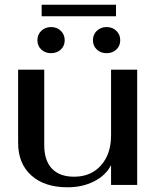

<svg xmlns="http://www.w3.org/2000/svg" viewBox="-20 -786 671 816"><path d="M57 -179V-490H168V-170Q168 -104 200.5 -69.5Q233 -35 295 -35Q366 -35 409 -83Q452 -131 452 -211V-490H563V0H452V-84Q429 -40 379.5 -15Q330 10 267 10Q169 10 113 -40.5Q57 -91 57 -179ZM139 -615Q139 -639 155.5 -655Q172 -671 197 -671Q222 -671 238.5 -655Q255 -639 255 -615Q255 -591 238.5 -575.5Q222 -560 197 -560Q172 -560 155.5 -575.5Q139 -591 139 -615ZM375 -615Q375 -639 391.5 -655Q408 -671 433 -671Q458 -671 474.5 -655Q491 -639 491 -615Q491 -591 474.5 -575.5Q458 -560 433 -560Q408 -560 391.5 -575.5Q375 -591 375 -615ZM157 -766H473V-717H157Z"/></svg>

Font: Fahkwang Medium
Style: Regular
Weight: 500
Version: Version 1.000; ttfautohint (v1.6)